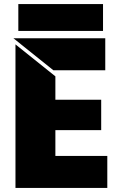

<svg xmlns="http://www.w3.org/2000/svg" viewBox="-20 -923 588 943"><path d="M70 -771H486V-903H70ZM497 -578V-735H46L242 -578ZM56 0H507V-157H252V-284H477V-433H252V-548L56 -705Z"/></svg>

Font: Poppins STUK1
Style: Regular
Weight: 400
Designer: Jonny Pinhorn (original), Sammy Jo Hughes (modified version)
Foundry: Type Mafia
Version: Version 1.002;hotconv 1.0.109;makeotfexe 2.5.65596